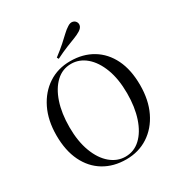

<svg xmlns="http://www.w3.org/2000/svg" viewBox="-215 -1085 1171 1248"><g transform="rotate(-30 370.5 -461.0)"><path d="M371 -722Q466 -722 537.5 -679Q609 -636 648.5 -555.5Q688 -475 688 -360Q688 -248 647.5 -164Q607 -80 535 -33Q463 14 370 14Q275 14 203.5 -29Q132 -72 92.5 -153Q53 -234 53 -348Q53 -460 94 -544Q135 -628 206.5 -675Q278 -722 371 -722ZM367 -704Q302 -704 254 -659Q206 -614 179.5 -535Q153 -456 153 -352Q153 -246 182.5 -167.5Q212 -89 262.5 -46.5Q313 -4 374 -4Q439 -4 487 -49Q535 -94 561.5 -173.5Q588 -253 588 -356Q588 -463 558.5 -541Q529 -619 479 -661.5Q429 -704 367 -704ZM476 -926Q496 -939 512.5 -935.5Q529 -932 537 -919Q545 -906 541 -890.5Q537 -875 516 -861Q495 -848 467.5 -837.5Q440 -827 403.5 -812.5Q367 -798 315 -772L308 -785Q354 -820 383.5 -846.5Q413 -873 434 -893Q455 -913 476 -926Z"/></g></svg>

Font: Playfair Display
Style: Regular
Weight: 400
Designer: Claus Eggers Sørensen
Foundry: Claus Eggers Sørensen
Version: Version 1.203